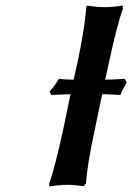

<svg xmlns="http://www.w3.org/2000/svg" viewBox="-20 -671 480 697"><path d="M261.2 -443.8Q285.6 -558.1 293 -640.1Q293 -640.6 293.9 -645.5Q294.9 -650.4 294.9 -650.9Q331.1 -645 359.9 -645Q390.6 -645 424.8 -650.9L426.8 -641.1Q405.3 -583 375 -441.9Q373 -431.6 368.4 -411.6Q363.8 -391.6 361.8 -381.8Q384.8 -381.8 433.1 -384.8L439.9 -371.1Q423.3 -342.8 417 -326.2Q368.7 -329.1 351.1 -329.1Q346.7 -308.6 337.6 -265.1Q328.6 -221.7 324.2 -201.2Q296.9 -74.2 292 -4.9L283.2 4.9Q250 0 225.1 0Q195.3 0 159.2 5.9L158.2 -3.9Q178.2 -57.6 210 -203.1Q214.4 -224.1 222.9 -266.1Q231.4 -308.1 235.8 -329.1Q228 -328.6 211.9 -328.1Q195.8 -327.6 184.1 -327.1Q172.4 -326.7 166 -326.2L160.2 -338.9Q178.2 -358.4 193.8 -384.8Q216.8 -381.8 247.1 -381.8Q249 -392.1 254.2 -412.8Q259.3 -433.6 261.2 -443.8Z"/></svg>

Font: Linear Smooth
Style: Bold Italic
Weight: 700
Designer: Philipp H. Poll, Flanker
Foundry: Philipp H. Poll, reworked by Flanker
Version: Version 1.061 | FøM Fix